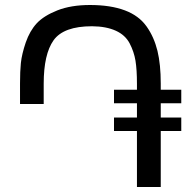

<svg xmlns="http://www.w3.org/2000/svg" viewBox="-20 -749 775 768"><path d="M623 -1H527.8V-225.1H436V-278.8H527.8V-335.9H436V-390.1H527.8V-414.1Q527.8 -469.7 522 -505.9Q516.1 -542 498.5 -575.7Q481 -608.9 443.4 -626Q404.8 -643.6 348.1 -644Q234.4 -644 194.3 -587.9Q154.8 -532.2 154.8 -414.1V-333H60.1V-415Q60.1 -464.4 63.5 -497.1Q67.4 -533.2 83 -579.1Q99.1 -625.5 127 -655.8Q155.3 -686 209.5 -707.5Q264.2 -729 339.8 -729Q422.4 -729 479.5 -707.5Q535.6 -686.5 566.4 -643.1Q596.2 -601.1 609.9 -545.4Q623 -491.2 623 -415V-390.1H705.1V-335.9H623V-278.8H705.1V-225.1H623Z"/></svg>

Font: Miedinger*
Style: Book
Weight: 400
Version: Version 001.000